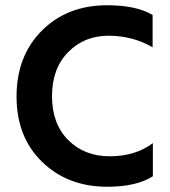

<svg xmlns="http://www.w3.org/2000/svg" viewBox="-20 -703 649 731"><path d="M388 8Q238 8 140.5 -86.5Q43 -181 43 -335.5Q43 -490 139.5 -586.5Q236 -683 388 -683Q499 -683 561 -646V-523Q485 -567 393 -567Q301 -567 239.5 -504.5Q178 -442 178 -337Q178 -232 239.5 -170Q301 -108 398 -108Q495 -108 562 -158V-32Q500 8 388 8Z"/></svg>

Font: Hind Kochi SemiBold
Style: Regular
Weight: 600
Designer: Dhruvi Tolia
Foundry: Indian Type Foundry
Version: Version 0.702;PS 1.0;hotconv 1.0.81;makeotf.lib2.5.63406